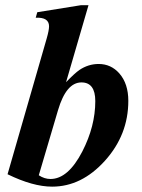

<svg xmlns="http://www.w3.org/2000/svg" viewBox="-20 -697 540 732"><path d="M469.2 -312.5Q469.2 -183.1 380.1 -84.2Q291 14.6 178.7 14.6Q105.5 14.6 8.8 -32.7L157.7 -549.3Q167 -581.5 167 -596.7Q167 -631.8 116.2 -629.4L122.1 -650.4L288.6 -677.2H317.4L231.9 -383.8Q265.1 -418 282.7 -430.2Q316.9 -453.1 356 -453.1Q403.3 -453.1 435.1 -417Q469.2 -377.9 469.2 -312.5ZM343.3 -311.5Q343.3 -382.8 290.5 -382.8Q232.4 -382.8 201.2 -276.9L127.9 -28.8Q149.4 -14.6 172.4 -14.6Q239.7 -14.6 293.9 -119.6Q343.3 -215.8 343.3 -311.5Z"/></svg>

Font: Dai Banna SIL Light
Style: BoldOblique
Weight: 700
Italic angle: -11°
Designer: Victor Gaultney
Foundry: SIL International
Version: Version 2.000